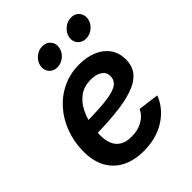

<svg xmlns="http://www.w3.org/2000/svg" viewBox="-214 -873 1006 1006"><g transform="rotate(-45 288.5 -370.5)"><path d="M262.2 11.7Q191.4 11.7 140.4 -14.6Q89.4 -41 62.3 -91.3Q35.2 -141.6 36.1 -213.9Q37.1 -283.2 60.1 -344.2Q83 -405.3 124.3 -451.4Q165.5 -497.6 221.2 -523.4Q276.9 -549.3 342.8 -549.3Q398.9 -549.3 442.4 -531Q485.8 -512.7 510.5 -477.8Q535.2 -442.9 535.2 -394.5Q535.2 -344.2 507.3 -311.5Q479.5 -278.8 424.3 -260.3Q369.1 -241.7 286.9 -233.9Q204.6 -226.1 95.7 -226.1L109.9 -308.1Q201.7 -308.1 261.5 -312.3Q321.3 -316.4 355 -325.9Q388.7 -335.4 402.3 -351.3Q416 -367.2 416 -390.6Q416 -418.5 392.8 -434.3Q369.6 -450.2 329.6 -450.2Q280.3 -450.2 247.3 -426.5Q214.4 -402.8 194.8 -366Q175.3 -329.1 166.7 -287.8Q158.2 -246.6 158.2 -211.4Q157.7 -176.8 167.7 -148.4Q177.7 -120.1 202.6 -103.5Q227.5 -86.9 271 -86.9Q317.9 -86.9 352.3 -106.7Q386.7 -126.5 402.3 -160.2L518.1 -145Q490.2 -73.7 422.6 -31Q355 11.7 262.2 11.7ZM464.4 -618.7Q436 -618.7 419.2 -638.4Q402.3 -658.2 406.7 -686Q411.6 -713.9 435.1 -733.6Q458.5 -753.4 486.8 -753.4Q515.6 -753.4 532.2 -733.6Q548.8 -713.9 544.4 -686Q540 -658.2 516.6 -638.4Q493.2 -618.7 464.4 -618.7ZM251.5 -618.7Q223.1 -618.7 206.3 -638.4Q189.5 -658.2 194.3 -686Q198.7 -713.9 222.2 -733.6Q245.6 -753.4 273.9 -753.4Q302.7 -753.4 319.6 -733.6Q336.4 -713.9 331.5 -686Q327.1 -658.2 303.7 -638.4Q280.3 -618.7 251.5 -618.7Z"/></g></svg>

Font: Inter 18pt SemiBold
Style: Italic
Weight: 600
Italic angle: -9.3988°
Designer: Rasmus Andersson
Foundry: rsms
Version: Version 4.001;git-66647c0bb